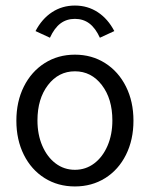

<svg xmlns="http://www.w3.org/2000/svg" viewBox="-20 -664 540 692"><path d="M39 -229Q39 -298 66 -352Q93 -406 141 -436.5Q189 -467 250 -467Q311 -467 359 -436.5Q407 -406 434 -352Q461 -298 461 -229Q461 -160 434 -106Q407 -52 359 -22Q311 8 250 8Q189 8 141 -22Q93 -52 66 -106Q39 -160 39 -229ZM385 -230Q385 -308 347 -357.5Q309 -407 250 -407Q191 -407 153 -357.5Q115 -308 115 -230Q115 -179 132.5 -138.5Q150 -98 180.5 -75Q211 -52 250 -52Q289 -52 319.5 -75Q350 -98 367.5 -138.5Q385 -179 385 -230ZM250 -596Q220 -596 198 -579.5Q176 -563 160 -528L108 -552Q131 -596 167.5 -620Q204 -644 250 -644Q296 -644 332.5 -620Q369 -596 392 -552L340 -528Q324 -563 302 -579.5Q280 -596 250 -596Z"/></svg>

Font: Vazir Code
Style: Code
Weight: 400
Foundry: DejaVu fonts team - Redesigned by Saber Rastikerdar
Version: Version 1.1.2